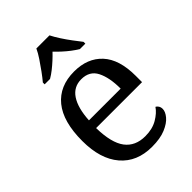

<svg xmlns="http://www.w3.org/2000/svg" viewBox="-224 -870 984 984"><g transform="rotate(-45 267.5 -378.0)"><path d="M287 10Q178 10 116.5 -62Q55 -134 55 -264Q55 -404 113 -475Q171 -546 277 -546Q374 -546 429.5 -486Q485 -426 485 -307V-261H152Q154 -152 191.5 -102.5Q229 -53 301 -53Q353 -53 389.5 -74.5Q426 -96 444 -123Q451 -120 457 -111Q463 -102 463 -89Q463 -69 444 -46Q425 -23 386 -6.5Q347 10 287 10ZM384 -315Q384 -395 359.5 -443.5Q335 -492 275 -492Q220 -492 189.5 -446.5Q159 -401 154 -315ZM124 -619Q140 -638 159 -664Q178 -690 196 -717Q214 -744 224 -766H319Q330 -744 347.5 -717Q365 -690 384.5 -664Q404 -638 419 -619V-606H380Q361 -617 341.5 -632Q322 -647 304 -663.5Q286 -680 271 -696Q256 -680 238 -663.5Q220 -647 201 -632Q182 -617 163 -606H124Z"/></g></svg>

Font: Noto Serif Gujarati
Style: Regular
Weight: 400
Designer: Universal Thirst, Indian Type Foundry and the Monotype Design Team
Foundry: Monotype Imaging Inc.
Version: Version 2.102